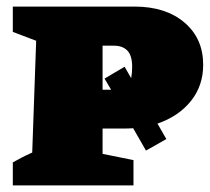

<svg xmlns="http://www.w3.org/2000/svg" viewBox="-20 -564 638 584"><path d="M389 -544Q484 -544 541 -495.5Q598 -447 598 -367Q598 -303 560.5 -256.5Q523 -210 459 -188L486 -141L424 -106L385 -174Q371 -173 356 -173H292V-96L386 -77V0H19V-70Q33 -78 46.5 -85Q60 -92 78 -100L90 -440L19 -467V-544ZM359 -361 379 -326Q382 -344 382 -360Q382 -395 367.5 -410Q353 -425 327 -425H292V-291H318L298 -325Z"/></svg>

Font: Piazzolla SC Black
Style: Regular
Weight: 900
Designer: Juan Pablo del Peral
Foundry: Huerta Tipografica
Version: Version 1.330